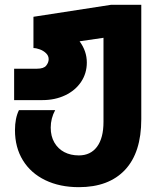

<svg xmlns="http://www.w3.org/2000/svg" viewBox="-20 -570 640 795"><path d="M42 -31Q42 -81 58.5 -114H208.5Q190 -80 190 -41.5Q190 -6 205 20Q220 46 246.2 59.8Q272.5 73.5 306.5 73.5Q355 73.5 381.8 37.5Q408.5 1.5 408.5 -65V-413.5L309.5 -399Q339.5 -358.5 339.5 -311Q339.5 -266.5 315.8 -231Q292 -195.5 250 -175.5Q208 -155.5 155.5 -155.5H38.5V-285.5H133Q161 -285.5 171.2 -298.2Q181.5 -311 181.5 -325Q181.5 -339 170.8 -349.5Q160 -360 145 -365.5Q130 -371 118.5 -371V-500.5L439 -550H565V-76.5Q565 61.5 497.8 133.2Q430.5 205 306.5 205Q227.5 205 167.5 176Q107.5 147 74.8 93.8Q42 40.5 42 -31Z"/></svg>

Font: JuliaMono Black
Style: Regular
Weight: 900
Monospace: yes
Designer: cormullion
Foundry: corm
Version: Version 0.054; ttfautohint (v1.8.4)